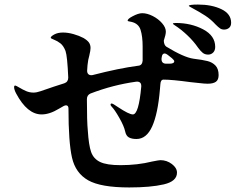

<svg xmlns="http://www.w3.org/2000/svg" viewBox="-20 -818 1040 844"><path d="M996 -718Q996 -703 987 -695.5Q978 -688 965 -688Q955 -688 947.5 -693Q940 -698 928 -710Q907 -733 882.5 -749Q858 -765 819 -786Q810 -791 810 -792Q810 -798 850 -798Q911 -798 953.5 -777.5Q996 -757 996 -718ZM941 -488Q941 -467 929 -458.5Q917 -450 893 -450Q879 -450 854.5 -453Q830 -456 817 -457Q736 -468 699 -468Q686 -468 685 -448L683 -425Q674 -318 649 -262.5Q624 -207 580 -207Q559 -207 546.5 -214Q534 -221 530 -241Q525 -264 504.5 -300Q484 -336 471 -349Q466 -354 466 -358Q466 -363 471 -363Q476 -363 499 -347Q547 -315 564 -315Q590 -315 601 -438V-440Q601 -451 595 -455.5Q589 -460 579 -459Q477 -445 378 -407Q362 -400 362 -382Q362 -283 366 -244Q370 -180 380.5 -150Q391 -120 420 -106Q449 -92 510 -92Q585 -92 649 -108Q679 -114 685 -114Q713 -114 735.5 -97Q758 -80 758 -59Q758 -21 700 -7.5Q642 6 548 6Q423 6 367.5 -25.5Q312 -57 296.5 -125Q281 -193 281 -341Q281 -355 270 -355Q266 -355 260 -352L239 -340Q198 -315 163 -315Q100 -315 51 -407Q42 -424 42 -435Q42 -442 47 -442Q50 -442 65 -433Q80 -424 95 -417.5Q110 -411 127 -411Q141 -411 158 -417Q224 -440 263 -452Q280 -458 280 -477Q276 -571 268 -594Q259 -617 245.5 -627.5Q232 -638 217.5 -643.5Q203 -649 203 -652Q203 -658 218.5 -666.5Q234 -675 257 -675Q279 -675 303.5 -668Q328 -661 347 -651Q364 -641 371 -631Q378 -621 378 -607Q378 -596 373 -576Q374 -579 368 -555Q364 -533 363 -507Q363 -496 369.5 -491Q376 -486 387 -488Q503 -518 587 -529Q605 -530 607 -551V-613Q607 -658 598 -686.5Q589 -715 557 -722Q553 -723 547 -724Q541 -725 541 -727Q541 -735 562 -746Q588 -760 605 -760Q627 -760 651.5 -747.5Q676 -735 692.5 -716Q709 -697 709 -679Q709 -666 700 -639Q701 -620 711 -613Q788 -566 830 -560Q871 -555 892.5 -549.5Q914 -544 927.5 -529.5Q941 -515 941 -488ZM740 -714Q740 -717 753 -717Q820 -717 873 -689Q926 -661 926 -612Q926 -596 917 -587Q908 -578 895 -578Q881 -578 871.5 -585.5Q862 -593 851 -608Q831 -637 803.5 -663Q776 -689 748 -707Q740 -712 740 -714ZM746 -549Q746 -553 736 -562L717 -577Q709 -583 704 -583Q693 -583 691 -567L690 -560V-558Q690 -538 711 -538H725Q746 -538 746 -549Z"/></svg>

Font: Shippori Antique B1
Style: Regular
Weight: 400
Designer: FONTDASU
Foundry: FONTDASU / Google Inc. / but / Adobe
Version: Version 2.001